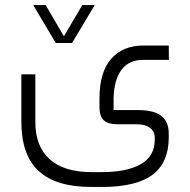

<svg xmlns="http://www.w3.org/2000/svg" viewBox="-20 -513 744 751"><path d="M198.2 -344.7 109.9 -493.2H158.7L225.6 -378.4L230 -371.1L234.4 -378.4L301.8 -493.2H350.6L261.7 -344.7ZM369.1 -127.9Q369.1 -231 415 -283Q460.9 -335 542 -335H640.1L640.6 -278.8H539.6Q483.9 -278.8 454.8 -239.5Q425.8 -200.2 424.3 -127.9V-97.2V-82.5H439H517.1Q582 -82.5 611.1 -59.8Q640.1 -37.1 640.1 10.3V24.4Q640.1 122.6 576.7 170.4Q513.2 218.3 378.4 218.3H337.4Q198.2 218.3 130.9 155.5Q63.5 92.8 63.5 -36.6V-222.2H118.2V-36.6Q118.2 60.1 174.6 110.1Q231 160.2 337.4 160.2H378.4Q476.6 160.2 531 128.9Q585.4 97.7 585.4 33.2V27.3Q585.4 1 566.7 -12.9Q547.9 -26.9 517.1 -26.9H439.9Q402.8 -26.9 386 -42.5Q369.1 -58.1 369.1 -92.8Z"/></svg>

Font: Shabnam Thin FD-WOL
Style: Thin-FD-WOL
Weight: 100
Foundry: DejaVu fonts team - Redesigned by Saber Rastikerdar - Based on Vazir font
Version: Version 5.0.1